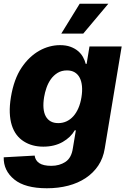

<svg xmlns="http://www.w3.org/2000/svg" viewBox="-22 -795 683 1031"><path d="M-2.1 49.7 164.1 40.5Q167.3 66.4 188.9 81Q210.6 95.5 253.6 95.5Q297.2 95.5 329.5 74.2Q361.9 52.9 369.3 0.7L385.3 -95.2H379.3Q358.3 -57.9 314.6 -32.7Q270.2 -7.5 210.6 -7.5Q150.2 -7.5 106.2 -35.5Q83.8 -49.4 67.3 -71Q50.8 -92.7 41.4 -122.3Q32 -152 30.5 -189.6Q29.1 -227.3 36.6 -273.4Q52.6 -370 93.4 -431.1Q114 -462 138.3 -484.9Q162.6 -507.8 189.1 -522.7Q215.6 -537.6 243.8 -545.1Q272 -552.6 300.4 -552.6Q332.4 -552.6 356.2 -543.9Q380 -535.2 396.7 -521.1Q413.4 -507.1 423.5 -489Q433.6 -470.9 438.2 -452.1H443.2L458.5 -545.5H631.4L540.5 2.1Q532.3 54.3 505.7 94.1Q479 133.9 438.2 161Q397.4 188.2 344.3 202.1Q291.2 215.9 229.8 215.9Q112.6 215.9 54.7 168.7Q-3.6 121.1 -2.1 49.7ZM290.8 -133.9Q314.6 -133.9 335 -143.3Q355.5 -152.7 371.6 -170.6Q387.8 -188.6 399 -214.5Q410.2 -240.4 415.5 -273.4Q420.8 -306.5 418.1 -333.1Q415.5 -359.7 405.5 -378.4Q395.6 -397 378.6 -407Q361.5 -416.9 337.7 -416.9Q308.9 -416.9 287.5 -403.8Q266 -390.6 251.2 -369.9Q236.5 -349.1 227.6 -323.5Q218.8 -297.9 214.8 -273.4Q209.5 -240.8 211.6 -214.8Q213.8 -188.9 223.4 -171Q233 -153.1 249.8 -143.5Q266.7 -133.9 290.8 -133.9ZM307.2 -614.7 405.9 -774.9H559.7L425.1 -614.7Z"/></svg>

Font: Inter P Extra Bold
Style: Italic
Weight: 800
Italic angle: 9.39999°
Designer: Rasmus Andersson
Foundry: rsms
Version: Version 3.018;git-588b23468